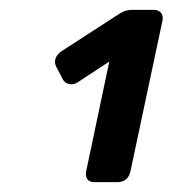

<svg xmlns="http://www.w3.org/2000/svg" viewBox="-20 -720 351 390"><path d="M172 -350Q162 -350 157.5 -356Q153 -362 155 -372L202 -595L138 -553Q131 -548 122 -549Q113 -550 108 -558L94 -585Q90 -593 93 -601.5Q96 -610 105 -616L224 -693Q235 -700 248 -700H292Q302 -700 307 -694Q312 -688 310 -678L245 -372Q240 -350 218 -350Z"/></svg>

Font: Rubik Medium
Style: Italic
Weight: 500
Italic angle: -12°
Designer: Hubert and Fischer
Foundry: Hubert and Fischer
Version: Version 2.300;gftools[0.9.30]